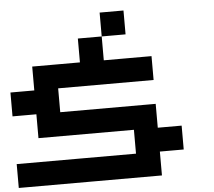

<svg xmlns="http://www.w3.org/2000/svg" viewBox="-58 -1064 1116 1002"><g transform="rotate(-5 500.0 -562.5)"><path d="M500 -937.5V-1000H562.5H625V-937.5V-875H562.5H500V-812.5V-750H625H750V-687.5V-625H500H250V-562.5V-500H500H750V-437.5V-375H812.5H875V-312.5V-250H812.5H750V-187.5V-125H375H0V-187.5V-250H312.5H625V-312.5V-375H375H125V-437.5V-500H62.5H0V-562.5V-625H62.5H125V-687.5V-750H250H375V-812.5V-875H437.5H500Z"/></g></svg>

Font: Press Start 2P
Style: Regular
Weight: 500
Monospace: yes
Version: Version 2.14